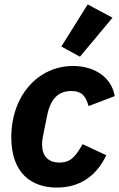

<svg xmlns="http://www.w3.org/2000/svg" viewBox="-20 -835 538 867"><path d="M488 -755 376 -815 257 -625 341 -579ZM237 12C337 12 414 -37 460 -134L353 -184C324 -134 303 -101 249 -101C194 -101 170 -134 170 -183C170 -197 172 -211 175 -225L193 -314C208 -388 243 -424 302 -424C353 -424 368 -397 380 -356L498 -401C485 -483 410 -537 310 -537C151 -537 31 -402 31 -215C31 -52 123 12 237 12Z"/></svg>

Font: Braiins Sans
Style: Bold Italic
Weight: 700
Italic angle: -11.31°
Designer: Mike Abbink, Paul van der Laan, Pieter van Rosmalen, Jiri Chlebus, Lubos Buracinsky
Foundry: Bold Monday, Sudetype
Version: Version 1.000;hotconv 1.0.109;makeotfexe 2.5.65596